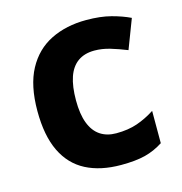

<svg xmlns="http://www.w3.org/2000/svg" viewBox="-89 -637 692 729"><g transform="rotate(-15 257.0 -273.0)"><path d="M300 10Q219 10 162 -19.5Q105 -49 75 -111Q45 -173 45 -270Q45 -370 79 -433Q113 -496 173.5 -526Q234 -556 313 -556Q369 -556 410.5 -545Q452 -534 483 -519L439 -404Q404 -418 373.5 -427Q343 -436 313 -436Q274 -436 248 -417.5Q222 -399 209.5 -362.5Q197 -326 197 -271Q197 -217 210.5 -181.5Q224 -146 250 -128.5Q276 -111 313 -111Q360 -111 396 -123.5Q432 -136 466 -158V-31Q432 -9 394.5 0.5Q357 10 300 10Z"/></g></svg>

Font: Noto Sans Armenian
Style: Bold
Weight: 700
Version: Version 2.007